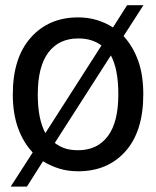

<svg xmlns="http://www.w3.org/2000/svg" viewBox="-20 -625 583 717"><path d="M515.1 -272.5Q515.1 -134.8 448.7 -60.1Q382.3 14.6 272 14.6Q233.4 14.6 201.2 4.6Q168.9 -5.4 140.6 -22.9L80.6 71.8H20L102.1 -55.7Q66.9 -92.8 47.4 -147Q27.8 -201.2 27.8 -272.5Q27.8 -409.2 95 -484.6Q162.1 -560.1 272 -560.1Q308.6 -560.1 341.3 -550.3Q374 -540.5 401.9 -522.5L454.6 -605.5H515.6L441.4 -490.2Q476.1 -452.6 495.6 -399.4Q515.1 -346.2 515.1 -272.5ZM358.9 -455.1Q342.3 -467.8 320.8 -474.6Q299.3 -481.4 272 -481.4Q200.2 -481.4 160.6 -429Q121.1 -376.5 121.1 -272.5Q121.1 -225.1 128.2 -189.7Q135.3 -154.3 149.4 -127.9ZM421.9 -272.5Q421.9 -320.8 414.8 -356.9Q407.7 -393.1 394 -418L184.6 -91.3Q203.1 -77.1 223.4 -70.6Q243.7 -64 272 -64Q342.8 -64 382.3 -116Q421.9 -168 421.9 -272.5Z"/></svg>

Font: IranNastaliq
Style: Regular
Weight: 400
Designer: Hossein Zahedi
Version: Version 1.5